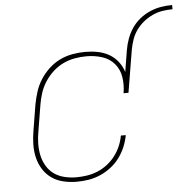

<svg xmlns="http://www.w3.org/2000/svg" viewBox="-51 -755 815 815"><g transform="rotate(-5 356.0 -348.0)"><path d="M244 8Q215 8 187 1.5Q159 -5 137 -20.5Q115 -36 100.5 -59Q86 -82 79.5 -109Q73 -136 73.5 -165Q74 -194 79 -223L97 -333Q102 -360 110.5 -387Q119 -414 134.5 -438.5Q150 -463 171.5 -483Q193 -503 218.5 -515.5Q244 -528 272 -533Q300 -538 327 -538Q354 -538 380 -533Q406 -528 428 -515.5Q450 -503 466 -482.5Q482 -462 489 -438L504 -530Q508 -554 516.5 -577.5Q525 -601 539 -622Q553 -643 573.5 -659.5Q594 -676 617 -686Q640 -696 664 -700Q688 -704 712 -704V-686Q690 -686 668.5 -682.5Q647 -679 626.5 -669.5Q606 -660 588 -645.5Q570 -631 556.5 -612Q543 -593 536 -572Q529 -551 525 -530L495 -349H474Q480 -383 475 -416.5Q470 -450 449.5 -474.5Q429 -499 397 -509Q365 -519 331 -519Q306 -519 280.5 -514.5Q255 -510 231 -498.5Q207 -487 187 -468.5Q167 -450 152.5 -427.5Q138 -405 130 -380Q122 -355 118 -330L100 -220Q95 -194 94.5 -168Q94 -142 99 -118Q104 -94 116.5 -72.5Q129 -51 148.5 -37Q168 -23 193 -17Q218 -11 244 -11Q266 -11 289 -14.5Q312 -18 334 -27Q356 -36 375.5 -51Q395 -66 409.5 -85Q424 -104 433.5 -126Q443 -148 447 -171H468Q463 -145 453 -121Q443 -97 427 -75.5Q411 -54 389.5 -37.5Q368 -21 343.5 -10.5Q319 0 294 4Q269 8 244 8Z"/></g></svg>

Font: Iosevka Curly Slab ThExObl
Style: Regular
Weight: 100
Width: 7
Italic angle: -9°
Monospace: yes
Designer: Belleve Invis
Foundry: Belleve Invis
Version: Version 11.1.0; ttfautohint (v1.8.3)